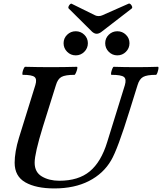

<svg xmlns="http://www.w3.org/2000/svg" viewBox="-20 -1042 908 1075"><path d="M284 13Q182 13 122 -21Q62 -55 62 -131Q62 -160 68 -195.5Q74 -231 86 -270L178 -566Q188 -599 173.5 -611Q159 -623 108 -623Q104 -623 105.5 -634Q107 -645 112 -656.5Q117 -668 121 -668Q157 -667 193.5 -666.5Q230 -666 266 -666Q301 -666 337.5 -666.5Q374 -667 410 -668Q415 -668 412.5 -656.5Q410 -645 405 -634Q400 -623 397 -623Q346 -623 324.5 -611.5Q303 -600 293 -565L220 -332Q174 -183 174 -131Q174 -78 214.5 -54Q255 -30 312 -30Q419 -30 482.5 -82.5Q546 -135 580 -246L679 -565Q689 -599 674 -611Q659 -623 605 -623Q600 -623 602 -634Q604 -645 608.5 -656.5Q613 -668 617 -668Q647 -667 678.5 -666.5Q710 -666 742 -666Q772 -666 802.5 -666.5Q833 -667 864 -668Q869 -668 867 -656.5Q865 -645 861 -634Q857 -623 853 -623Q802 -623 781 -611Q760 -599 750 -565L707 -427Q672 -314 646 -244Q620 -174 602 -144Q559 -70 478 -28.5Q397 13 284 13ZM404 -732Q376 -732 356 -752Q336 -772 336 -800Q336 -828 356 -847.5Q376 -867 404 -867Q432 -867 452 -847.5Q472 -828 472 -800Q472 -772 452 -752Q432 -732 404 -732ZM637 -732Q609 -732 589 -752Q569 -772 569 -800Q569 -828 589 -847.5Q609 -867 637 -867Q665 -867 685 -847.5Q705 -828 705 -800Q705 -772 685 -752Q665 -732 637 -732ZM521 -853Q509 -853 496 -864L365 -994Q361 -998 363.5 -1005Q366 -1012 371.5 -1017.5Q377 -1023 381 -1021L513 -956Q521 -952 532 -952Q543 -952 552 -956L699 -1021Q705 -1024 711 -1018.5Q717 -1013 719.5 -1005.5Q722 -998 717 -994L546 -862Q533 -853 521 -853Z"/></svg>

Font: Junicode SmExp
Style: Bold Italic
Weight: 700
Width: 6
Italic angle: -11°
Designer: Peter S. Baker
Version: Version 2.205; ttfautohint (v1.8.4)